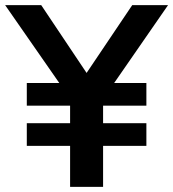

<svg xmlns="http://www.w3.org/2000/svg" viewBox="-36 -725 672 745"><path d="M236 0V-159H68V-247H236V-315H68V-403H194L-16 -705H124L300 -442L477 -705H616L407 -403H532V-315H364V-247H532V-159H364V0Z"/></svg>

Font: Nunito Sans
Style: Bold
Weight: 700
Designer: Vernon Adams
Foundry: Vernon Adams
Version: Version 3.101; ttfautohint (v1.8.4.7-5d5b);gftools[0.9.27]